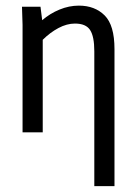

<svg xmlns="http://www.w3.org/2000/svg" viewBox="-20 -461 478 669"><path d="M378.9 -290V187.5H308.6V-282.2Q308.6 -334 293.9 -356.4Q279.3 -378.9 241.2 -378.9Q212.9 -378.9 183.6 -363.3Q154.3 -347.7 128.9 -322.3V0H58.6V-374L56.6 -437.5H121.1L127 -390.6Q154.3 -414.1 187.5 -427.7Q220.7 -441.4 254.9 -441.4Q310.5 -441.4 344.7 -407.2Q378.9 -373 378.9 -290Z"/></svg>

Font: Sudo Light
Style: Regular
Weight: 300
Monospace: yes
Designer: Jens Kutilek
Foundry: Jens Kutilek
Version: Version 0.040